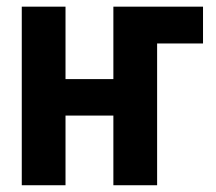

<svg xmlns="http://www.w3.org/2000/svg" viewBox="-20 -548 640 568"><path d="M173.8 -314V-528.3H44.4V0H173.8V-206.1H315.4V0H444.8V-419.4H580.6V-528.3H315.4V-314Z"/></svg>

Font: Roboto Mono SemiBold
Style: Regular
Weight: 600
Monospace: yes
Designer: Google
Version: Version 3.000